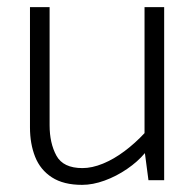

<svg xmlns="http://www.w3.org/2000/svg" viewBox="-20 -505 547 538"><path d="M385 -485V-132Q359 -104 329 -81.5Q299 -59 268.5 -46.5Q238 -34 211 -34Q157 -34 138 -69Q119 -104 119 -154V-485H64V-148Q64 -102 78.5 -65.5Q93 -29 125.5 -8Q158 13 210 13Q240 13 273 1Q306 -11 336 -31.5Q366 -52 386 -76L396 0H440V-485Z"/></svg>

Font: Catamaran ExtraLight
Style: Regular
Weight: 250
Designer: Pria Ravichandran
Version: Version 2.000